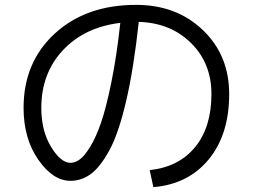

<svg xmlns="http://www.w3.org/2000/svg" viewBox="-20 -747 1040 790"><path d="M596 -47Q716 -60 783 -142Q850 -224 850 -360Q850 -487 766 -570Q682 -653 551 -657Q530 -463 498.5 -329Q467 -195 429 -126.5Q391 -58 353 -30.5Q315 -3 270 -3Q198 -3 137.5 -90Q77 -177 77 -303Q77 -491 205.5 -609Q334 -727 540 -727Q706 -727 814.5 -623.5Q923 -520 923 -360Q923 -194 839 -91.5Q755 11 611 23ZM475 -653Q327 -635 238.5 -540Q150 -445 150 -303Q150 -209 190 -143Q230 -77 270 -77Q288 -77 307.5 -90.5Q327 -104 351 -143Q375 -182 396 -243Q417 -304 438.5 -410Q460 -516 475 -653Z"/></svg>

Font: M PLUS 1p
Style: Regular
Weight: 400
Version: Version 1.062